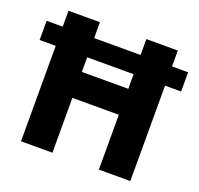

<svg xmlns="http://www.w3.org/2000/svg" viewBox="-124 -850 1023 987"><g transform="rotate(20 387.0 -357.0)"><path d="M88 0V-522H0V-627H88V-714H260V-627H514V-714H686V-627H774V-522H686V0H514V-300H260V0ZM260 -442H514V-522H260Z"/></g></svg>

Font: Noto Sans Thaana ExtraBold
Style: Regular
Weight: 800
Designer: David Williams
Foundry: Google Inc.
Version: Version 3.001; ttfautohint (v1.8.4.7-5d5b)